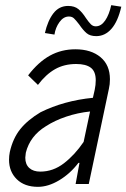

<svg xmlns="http://www.w3.org/2000/svg" viewBox="-20 -713 490 744"><path d="M406 -406Q406 -386 402 -369L324 0H273L288 -82H284Q252 -40 209.5 -14.5Q167 11 127 11Q75 11 45 -18.5Q15 -48 15 -94Q15 -109 18 -124Q30 -177 58.5 -212.5Q87 -248 137 -278Q228 -323 340 -334L347 -365Q351 -384 351 -402Q351 -436 332 -450.5Q313 -465 275 -465Q229 -465 193.5 -445Q158 -425 127 -384L89 -421Q129 -473 173.5 -497.5Q218 -522 272 -522Q333 -522 369.5 -491.5Q406 -461 406 -406ZM304 -163 329 -281Q281 -276 236.5 -261Q192 -246 158 -224Q96 -186 80 -121Q78 -107 78 -102Q78 -76 93.5 -62Q109 -48 136 -48Q186 -48 228 -80.5Q270 -113 304 -163ZM287 -618Q274 -635 266.5 -642Q259 -649 247 -649Q226 -649 210.5 -627.5Q195 -606 191 -579L154 -585Q165 -633 187 -661.5Q209 -690 244 -690Q269 -690 284 -677.5Q299 -665 313 -643Q324 -627 332 -619Q340 -611 351 -611Q372 -611 387.5 -633.5Q403 -656 411 -693L450 -687Q437 -630 412 -601.5Q387 -573 353 -573Q329 -573 315.5 -584.5Q302 -596 287 -618Z"/></svg>

Font: Decalotype Light Italic
Style: Regular
Weight: 300
Italic angle: -12°
Designer: Alfredo Marco Pradil
Foundry: Alfredo Marco Pradil
Version: Version 1.0